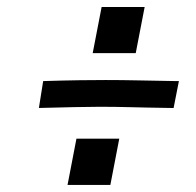

<svg xmlns="http://www.w3.org/2000/svg" viewBox="-20 -521 558 547"><path d="M90.8 -213.4C165.5 -215.3 227.1 -216.8 264.2 -216.8C331.1 -216.8 362.3 -214.8 465.8 -213.4H474.6L489.7 -290H481.4C379.4 -291.5 348.1 -293 280.8 -293C242.7 -293 181.2 -292.5 103 -290ZM197.8 -126 172.4 5.9H294.4L319.8 -126ZM269.5 -501 244.1 -369.6H366.7L392.1 -501Z"/></svg>

Font: Fantasque Sans Mono
Style: RegItalic
Weight: 400
Italic angle: -11°
Monospace: yes
Designer: Jany Belluz
Version: Version 1.6.3